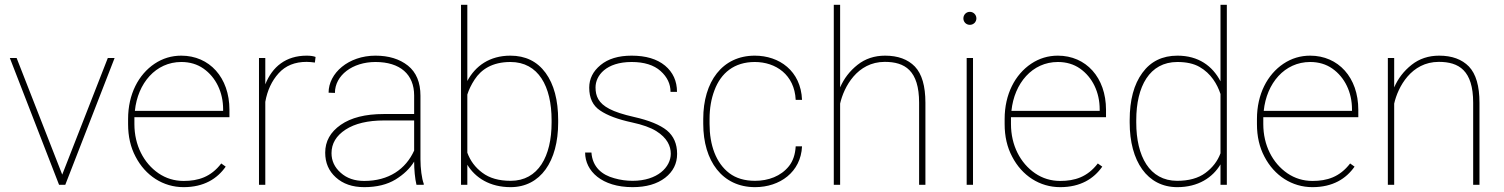

<svg xmlns="http://www.w3.org/2000/svg" viewBox="-20 -770 6266 800"><path d="M21 -528.3 226.1 0H252L457.5 -528.3H429.2L239.3 -42.5L49.3 -528.3Z M745.1 9.8C829.6 9.8 885.3 -25.4 920.4 -75.7L901.9 -88.9C858.4 -32.2 805.7 -16.1 745.1 -16.1C706.5 -16.1 671.4 -26.9 640.6 -47.9C578.6 -90.3 540 -165 540 -252.9V-274.4V-281.7H936V-312.5C936 -447.3 852.5 -538.1 735.4 -538.1C694.8 -538.1 657.7 -526.9 624 -504.4C557.1 -459.5 513.7 -377.4 513.7 -274.4V-252.9C513.7 -201.7 523.9 -156.7 544.9 -117.2C585.9 -38.1 659.7 9.8 745.1 9.8ZM735.4 -511.7C771 -511.7 801.8 -502.4 827.6 -484.4C879.9 -447.8 909.7 -385.3 909.7 -314.5V-308.1H542C553.7 -423.3 628.9 -511.7 735.4 -511.7Z M1294.9 -532.7C1286.6 -536.1 1273.9 -538.1 1257.8 -538.1C1171.4 -538.1 1114.7 -492.2 1085.4 -418.5V-528.3H1059.1V0H1085.4V-345.7C1093.8 -393.1 1112.3 -433.1 1141.1 -464.8C1169.9 -496.6 1208.5 -512.2 1257.8 -512.2C1270 -512.2 1281.7 -510.7 1292 -509.3Z M1745.6 0V-4.4C1737.3 -25.9 1731.9 -68.8 1731.9 -106.4V-371.1C1731.9 -426.8 1714.4 -468.8 1679.7 -496.6C1644.5 -524.4 1599.6 -538.1 1544.4 -538.1C1432.1 -538.1 1349.1 -465.3 1349.1 -383.8L1375.5 -382.8C1375.5 -456.1 1448.7 -511.7 1544.4 -511.7C1647.5 -511.7 1705.6 -460 1705.6 -372.1V-294.9H1579.1C1502.4 -294.9 1442.9 -279.8 1399.9 -250C1356.4 -219.7 1335 -181.2 1335 -133.8C1335 -91.8 1349.6 -57.6 1379.4 -30.8C1409.2 -3.9 1448.2 9.8 1497.6 9.8C1549.8 9.8 1593.3 -1 1627.9 -22C1662.1 -43 1688 -67.9 1705.6 -96.7C1705.6 -64 1709 -25.4 1715.3 0ZM1497.6 -16.1C1457.5 -16.1 1424.8 -27.3 1399.4 -50.3C1374 -72.8 1361.3 -100.1 1361.3 -131.8C1361.3 -171.9 1380.9 -204.6 1419.9 -230C1459 -255.4 1512.7 -268.1 1580.6 -268.1H1705.6V-142.6C1670.4 -64.9 1599.6 -16.1 1497.6 -16.1Z M2305.7 -269.5C2305.7 -353 2288.1 -418.5 2253.4 -466.3C2218.3 -514.2 2169.4 -538.1 2106.4 -538.1C2020.5 -538.1 1960.9 -495.6 1927.2 -432.6V-750H1900.9V0H1927.2V-83.5C1960.4 -29.3 2021 9.8 2107.4 9.8C2232.4 9.8 2305.7 -98.1 2305.7 -259.3ZM2278.3 -259.3C2278.3 -119.1 2223.1 -16.6 2107.9 -16.6C2058.6 -16.6 2019.5 -27.8 1989.7 -50.3C1960 -72.3 1939.5 -100.1 1927.2 -133.8V-376C1933.6 -396.5 1943.8 -417.5 1957.5 -438.5C1984.9 -480.5 2030.8 -511.7 2106.9 -511.7C2223.6 -511.7 2278.3 -409.7 2278.3 -269.5Z M2774.9 -129.4C2774.9 -74.2 2720.2 -16.6 2615.7 -16.6C2590.3 -16.6 2564.9 -20 2539.6 -27.3C2488.3 -41 2448.7 -73.7 2444.3 -134.3H2418C2418 -57.1 2487.8 9.8 2615.7 9.8C2672.9 9.8 2717.8 -3.4 2751.5 -29.3C2784.7 -55.2 2801.3 -88.4 2801.3 -128.9C2801.3 -170.4 2787.1 -203.1 2758.8 -226.6C2730.5 -249.5 2684.6 -268.6 2621.6 -282.7C2576.2 -293 2542 -304.2 2519 -316.4C2473.1 -340.3 2461.4 -370.1 2461.4 -405.8C2461.4 -455.1 2505.4 -511.7 2611.8 -511.7C2664.1 -511.7 2704.6 -499 2732.4 -474.1C2760.3 -449.2 2773.9 -419.9 2773.9 -387.2H2800.8C2800.8 -432.1 2784.2 -468.8 2751 -496.6C2717.3 -524.4 2670.9 -538.1 2611.8 -538.1C2556.6 -538.1 2513.7 -524.9 2482.4 -499C2450.7 -473.1 2435.1 -441.4 2435.1 -404.8C2435.1 -361.3 2450.2 -329.6 2480.5 -309.6C2510.3 -289.1 2554.7 -272.5 2613.8 -259.8C2657.2 -250.5 2690.9 -238.3 2713.9 -224.1C2760.3 -195.3 2774.9 -161.1 2774.9 -129.4Z M3126 -16.6C3082.5 -16.6 3046.9 -27.3 3019 -48.3C2962.9 -90.8 2936.5 -166 2936.5 -253.9V-274.4C2936.5 -318.4 2943.4 -358.4 2957 -394C2983.9 -465.8 3039.1 -511.7 3125 -511.7C3211.9 -511.7 3290.5 -459 3295.4 -354H3321.8C3316.9 -475.1 3226.6 -538.1 3125 -538.1C2989.3 -538.1 2910.2 -429.2 2910.2 -274.4V-253.9C2910.2 -99.6 2989.3 9.8 3126 9.8C3229 9.8 3316.9 -52.7 3321.8 -160.2H3295.4C3293.5 -126.5 3284.2 -99.1 3267.6 -78.1C3233.9 -35.6 3181.2 -16.6 3126 -16.6Z M3454.1 -750V0H3480.5V-338.4C3496.1 -407.2 3551.3 -512.2 3666.5 -512.2C3750 -512.2 3809.6 -476.6 3809.6 -341.8V0H3835.9V-341.8C3835.9 -411.6 3821.3 -461.9 3792 -492.7C3762.7 -522.9 3721.2 -538.1 3668 -538.1C3623.5 -538.1 3585.4 -525.4 3553.2 -500C3520.5 -474.1 3496.6 -442.9 3480.5 -405.8V-750Z M3994.1 -693.4C3994.1 -678.2 4005.9 -666.5 4021 -666.5C4036.1 -666.5 4048.3 -678.2 4048.3 -693.4C4048.3 -708.5 4036.1 -720.7 4021 -720.7C4005.9 -720.7 3994.1 -708.5 3994.1 -693.4ZM4007.8 -528.3V0H4034.2V-528.3Z M4397.5 9.8C4481.9 9.8 4537.6 -25.4 4572.8 -75.7L4554.2 -88.9C4510.7 -32.2 4458 -16.1 4397.5 -16.1C4358.9 -16.1 4323.7 -26.9 4293 -47.9C4231 -90.3 4192.4 -165 4192.4 -252.9V-274.4V-281.7H4588.4V-312.5C4588.4 -447.3 4504.9 -538.1 4387.7 -538.1C4347.2 -538.1 4310.1 -526.9 4276.4 -504.4C4209.5 -459.5 4166 -377.4 4166 -274.4V-252.9C4166 -201.7 4176.3 -156.7 4197.3 -117.2C4238.3 -38.1 4312 9.8 4397.5 9.8ZM4387.7 -511.7C4423.3 -511.7 4454.1 -502.4 4480 -484.4C4532.2 -447.8 4562 -385.3 4562 -314.5V-308.1H4194.3C4206.1 -423.3 4281.2 -511.7 4387.7 -511.7Z M4687 -259.3C4687 -98.1 4760.3 9.8 4885.3 9.8C4972.7 9.8 5032.7 -30.3 5065.4 -85V0H5091.8V-750H5065.4V-431.2C5032.2 -495.1 4973.6 -538.1 4886.2 -538.1C4823.2 -538.1 4774.4 -514.2 4739.7 -466.3C4704.6 -418.5 4687 -353 4687 -269.5ZM4714.4 -269.5C4714.4 -409.7 4769.5 -511.7 4885.7 -511.7C4923.3 -511.7 4954.1 -504.9 4978 -491.2C5025.9 -463.9 5051.8 -419.4 5065.4 -378.4V-131.3C5053.2 -98.6 5032.2 -71.3 5002.4 -49.3C4972.7 -27.3 4933.1 -16.6 4884.8 -16.6C4769.5 -16.6 4714.4 -119.1 4714.4 -259.3Z M5448.7 9.8C5533.2 9.8 5588.9 -25.4 5624 -75.7L5605.5 -88.9C5562 -32.2 5509.3 -16.1 5448.7 -16.1C5410.2 -16.1 5375 -26.9 5344.2 -47.9C5282.2 -90.3 5243.7 -165 5243.7 -252.9V-274.4V-281.7H5639.6V-312.5C5639.6 -447.3 5556.2 -538.1 5439 -538.1C5398.4 -538.1 5361.3 -526.9 5327.6 -504.4C5260.7 -459.5 5217.3 -377.4 5217.3 -274.4V-252.9C5217.3 -201.7 5227.5 -156.7 5248.5 -117.2C5289.6 -38.1 5363.3 9.8 5448.7 9.8ZM5439 -511.7C5474.6 -511.7 5505.4 -502.4 5531.2 -484.4C5583.5 -447.8 5613.3 -385.3 5613.3 -314.5V-308.1H5245.6C5257.3 -423.3 5332.5 -511.7 5439 -511.7Z M5975.1 -512.2C6058.6 -512.2 6118.2 -476.6 6118.2 -341.8V0H6144.5V-341.8C6144.5 -411.6 6129.9 -461.9 6100.6 -492.7C6071.3 -522.9 6029.8 -538.1 5976.6 -538.1C5932.1 -538.1 5894 -525.4 5861.8 -500C5829.1 -474.1 5805.2 -442.9 5789.1 -405.8V-528.3H5762.7V0H5789.1V-338.4C5804.7 -407.2 5859.9 -512.2 5975.1 -512.2Z"/></svg>

Font: Vazirmatn Thin
Style: Regular
Weight: 100
Designer: Saber Rastikerdar
Foundry: Saber Rastikerdar
Version: Version 33.003